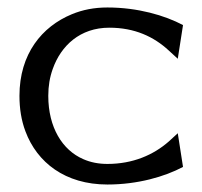

<svg xmlns="http://www.w3.org/2000/svg" viewBox="-20 -482 539 513"><path d="M32 -226C32 -192 37 -160 48 -131C79 -48 154 11 267 11C348 11 420 -10 469 -36L455 -126L431 -104C390 -68 335 -44 267 -44C244 -44 222 -48 202 -57C147 -81 109 -141 109 -226C109 -252 113 -276 121 -298C143 -360 194 -408 272 -408C340 -408 391 -384 431 -347L455 -325L469 -415C420 -441 348 -462 267 -462C232 -462 201 -456 172 -444C92 -411 32 -338 32 -226Z"/></svg>

Font: Charger Sport
Style: Df
Weight: 400
Designer: Jasper
Foundry: Cannot Into Space Fonts
Version: Version 1.1